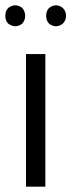

<svg xmlns="http://www.w3.org/2000/svg" viewBox="-24 -704 269 724"><path d="M34 -605Q20 -605 7 -615Q-4 -626 -4 -644Q-4 -663 7 -674Q20 -684 34 -684Q47 -684 60 -674Q71 -661 71 -644Q71 -628 60 -615Q47 -605 34 -605ZM161 -615Q150 -626 150 -644Q150 -663 161 -674Q174 -684 187 -684Q200 -684 213 -674Q225 -662 225 -644Q225 -627 213 -615Q200 -605 187 -605Q174 -605 161 -615ZM74 0V-500H147V0Z"/></svg>

Font: Arsenal
Style: Regular
Weight: 400
Designer: Andrij Shevchenko
Foundry: Stairsfor
Version: Version 2.001;PS 002.001;hotconv 1.0.88;makeotf.lib2.5.64775